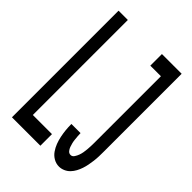

<svg xmlns="http://www.w3.org/2000/svg" viewBox="-218 -831 936 936"><g transform="rotate(45 250.0 -363.5)"><path d="M34 0V-735H98V-80H230V0ZM366 8Q346 8 328.5 -2Q311 -12 299.5 -28.5Q288 -45 281 -63.5Q274 -82 270 -101.5Q266 -121 264 -140.5Q262 -160 262 -180V-182H325V-181Q325 -171 326 -160.5Q327 -150 328 -139.5Q329 -129 331.5 -119Q334 -109 337.5 -99Q341 -89 348 -80.5Q355 -72 366 -72Q377 -72 384 -82.5Q391 -93 395 -104Q399 -115 401 -126.5Q403 -138 404 -149.5Q405 -161 405.5 -173Q406 -185 406 -196V-655H333V-735H469V-196Q469 -181 468.5 -165Q468 -149 466 -133Q464 -117 461 -101.5Q458 -86 453 -71Q448 -56 440.5 -42Q433 -28 422 -16.5Q411 -5 396 1.5Q381 8 366 8Z"/></g></svg>

Font: Iosevka Curly Medium
Style: Regular
Weight: 500
Monospace: yes
Designer: Belleve Invis
Foundry: Belleve Invis
Version: Version 22.1.2; ttfautohint (v1.8.4)